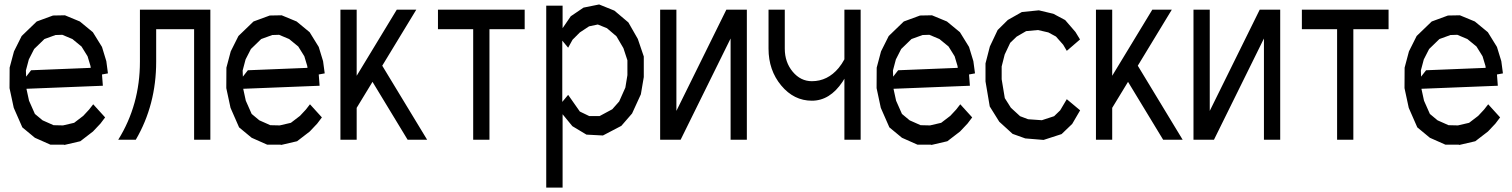

<svg xmlns="http://www.w3.org/2000/svg" viewBox="-20 -649 6813 865"><path d="M381.3 -155.3 399.9 -179.2 453.6 -120.1 432.6 -92.3 398.9 -56.6 341.8 -12.7 270.5 3.9 267.1 2.9H214.8H207.5L137.2 -28.3L80.6 -75.2L42 -163.1L22.9 -252L23.4 -344.2L43 -417.5L77.6 -486.8L145.5 -552.2L218.8 -579.1L272.5 -580.1L339.8 -552.2L398.4 -503.9L439.5 -437.5L459 -373.5L466.3 -318.4L439.5 -313.5L443.4 -262.7L99.1 -249L110.8 -195.3L137.2 -135.7L171.9 -106.9L221.2 -85L263.7 -84L314 -95.7L355 -127ZM133.8 -428.2 109.9 -381.3 96.7 -331.5 97.7 -303.7 120.1 -332.5 388.7 -343.3 387.7 -351.6 374.5 -395.5 347.2 -439.5 306.2 -473.1 260.7 -492.2 230 -491.2 180.2 -473.1Z M610.4 -371.1V-605.5H927.7V-19.5H854.5V-517.6H683.6V-371.1Q683.6 -176.8 591.8 -19.5H512.7Q610.4 -176.8 610.4 -371.1Z M1357.9 -155.3 1376.5 -179.2 1430.2 -120.1 1409.2 -92.3 1375.5 -56.6 1318.4 -12.7 1247.1 3.9 1243.7 2.9H1191.4H1184.1L1113.8 -28.3L1057.1 -75.2L1018.6 -163.1L999.5 -252L1000 -344.2L1019.5 -417.5L1054.2 -486.8L1122.1 -552.2L1195.3 -579.1L1249 -580.1L1316.4 -552.2L1375 -503.9L1416 -437.5L1435.5 -373.5L1442.9 -318.4L1416 -313.5L1419.9 -262.7L1075.7 -249L1087.4 -195.3L1113.8 -135.7L1148.4 -106.9L1197.8 -85L1240.2 -84L1290.5 -95.7L1331.5 -127ZM1110.4 -428.2 1086.4 -381.3 1073.2 -331.5 1074.2 -303.7 1096.7 -332.5 1365.2 -343.3 1364.3 -351.6 1351.1 -395.5 1323.7 -439.5 1282.7 -473.1 1237.3 -492.2 1206.5 -491.2 1156.7 -473.1Z M1586.9 -163.1V-19.5H1513.7V-605.5H1586.9V-307.6L1767.6 -605.5H1855.5L1702.1 -353L1904.3 -19.5H1816.4L1658.2 -280.3Z M2343.8 -605.5V-517.6H2185.1V-19.5H2111.8V-517.6H1953.1V-605.5Z M2880.4 -301.8 2867.2 -224.1 2827.6 -137.7 2779.3 -82 2696.3 -38.6 2622.1 -42.5 2558.6 -80.6 2514.6 -134.3V196.3H2440.9V-623.5H2514.6V-522L2551.3 -575.7L2608.9 -614.7L2679.2 -628.9L2748 -601.1L2811 -547.9L2853.5 -473.6L2880.4 -394.5ZM2806.6 -310.5V-377.4L2788.6 -432.1L2757.3 -485.4L2714.4 -522L2673.3 -538.6L2633.8 -530.3L2592.3 -502.9L2559.6 -470.2L2539.6 -434.1L2513.2 -465.8V-189.9L2539.6 -221.7L2592.3 -146.5L2634.8 -126H2681.2L2738.3 -156.7L2769.5 -191.9L2797.4 -254.4Z M2954.1 -19.5V-605.5H3027.3V-149.4L3252.4 -605.5H3344.7V-19.5H3271.5V-475.6L3046.4 -19.5Z M3442.4 -429.7V-605.5H3515.6V-429.7Q3515.6 -368.7 3551.3 -325.9Q3586.9 -283.2 3637.7 -283.2Q3708.5 -283.2 3758.3 -342.8Q3773.4 -361.3 3784.2 -381.8V-605.5H3857.4V-19.5H3784.2V-294.4Q3780.3 -288.1 3775.9 -280.8Q3718.8 -195.3 3637.7 -195.3Q3556.6 -195.3 3499.5 -263.9Q3442.4 -332.5 3442.4 -429.7Z M4287.6 -155.3 4306.2 -179.2 4359.9 -120.1 4338.9 -92.3 4305.2 -56.6 4248 -12.7 4176.8 3.9 4173.3 2.9H4121.1H4113.8L4043.5 -28.3L3986.8 -75.2L3948.2 -163.1L3929.2 -252L3929.7 -344.2L3949.2 -417.5L3983.9 -486.8L4051.8 -552.2L4125 -579.1L4178.7 -580.1L4246.1 -552.2L4304.7 -503.9L4345.7 -437.5L4365.2 -373.5L4372.6 -318.4L4345.7 -313.5L4349.6 -262.7L4005.4 -249L4017.1 -195.3L4043.5 -135.7L4078.1 -106.9L4127.4 -85L4169.9 -84L4220.2 -95.7L4261.2 -127ZM4040 -428.2 4016.1 -381.3 4002.9 -331.5 4003.9 -303.7 4026.4 -332.5 4294.9 -343.3 4293.9 -351.6 4280.8 -395.5 4253.4 -439.5 4212.4 -473.1 4167 -492.2 4136.2 -491.2 4086.4 -473.1Z M4786.1 -202.1 4846.2 -151.9 4810.5 -90.8 4762.7 -44.9 4681.6 -18.6 4599.1 -25.4 4542 -45.9 4481.9 -100.6 4439 -169.4 4419.9 -282.2V-363.3L4439.5 -439.5L4474.6 -513.7L4520.5 -559.1L4583.5 -594.7L4660.2 -602.5L4725.6 -586.9L4778.8 -558.6L4825.2 -504.9L4845.7 -471.2L4786.1 -419.9L4770 -447.3L4737.3 -484.4L4703.1 -502.9L4656.2 -513.7L4603 -508.8L4560.1 -483.9L4531.2 -456.1L4506.3 -403.3L4492.7 -349.6V-292L4506.8 -207L4534.2 -163.6L4575.7 -125.5L4611.8 -111.8L4673.8 -107.4L4729 -125.5L4756.3 -151.9Z M4990.7 -163.1V-19.5H4917.5V-605.5H4990.7V-307.6L5171.4 -605.5H5259.3L5106 -353L5308.1 -19.5H5220.2L5062 -280.3Z M5356.9 -19.5V-605.5H5430.2V-149.4L5655.3 -605.5H5747.6V-19.5H5674.3V-475.6L5449.2 -19.5Z M6235.8 -605.5V-517.6H6077.1V-19.5H6003.9V-517.6H5845.2V-605.5Z M6666 -155.3 6684.6 -179.2 6738.3 -120.1 6717.3 -92.3 6683.6 -56.6 6626.5 -12.7 6555.2 3.9 6551.8 2.9H6499.5H6492.2L6421.9 -28.3L6365.2 -75.2L6326.7 -163.1L6307.6 -252L6308.1 -344.2L6327.6 -417.5L6362.3 -486.8L6430.2 -552.2L6503.4 -579.1L6557.1 -580.1L6624.5 -552.2L6683.1 -503.9L6724.1 -437.5L6743.7 -373.5L6751 -318.4L6724.1 -313.5L6728 -262.7L6383.8 -249L6395.5 -195.3L6421.9 -135.7L6456.5 -106.9L6505.9 -85L6548.3 -84L6598.6 -95.7L6639.6 -127ZM6418.5 -428.2 6394.5 -381.3 6381.3 -331.5 6382.3 -303.7 6404.8 -332.5 6673.3 -343.3 6672.4 -351.6 6659.2 -395.5 6631.8 -439.5 6590.8 -473.1 6545.4 -492.2 6514.6 -491.2 6464.8 -473.1Z"/></svg>

Font: Gap Sans
Style: Regular
Weight: 400
Designer: Alexandre Liziard and Étienne Ozeray
Foundry: Interstices.io
Version: Version 1.6.1 - December 3. 2014